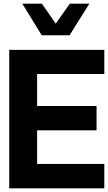

<svg xmlns="http://www.w3.org/2000/svg" viewBox="-20 -1020 585 1040"><path d="M206 -829H357L464 -1000H358L282 -892L207 -1000H101ZM181 -619H545V-750H30V0H545V-132H181V-314H503V-446H181Z"/></svg>

Font: Oakes Bold
Style: Regular
Weight: 700
Designer: Samuel Oakes
Foundry: Samuel Oakes
Version: Version 1.003;PS 001.003;hotconv 1.0.88;makeotf.lib2.5.64775